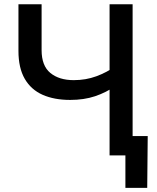

<svg xmlns="http://www.w3.org/2000/svg" viewBox="-20 -748 754 924"><path d="M317.9 -267.1Q241.2 -267.1 185.3 -291.7Q129.4 -316.4 99.1 -368.7Q68.8 -420.9 68.8 -502.9V-727.5H180.2V-506.8Q180.2 -431.6 222.2 -397Q264.2 -362.3 335 -362.3Q393.1 -362.3 443.6 -380.9Q494.1 -399.4 537.1 -430.2V-335Q490.7 -302.7 437.5 -284.9Q384.3 -267.1 317.9 -267.1ZM507.3 0V-727.5H618.2V0ZM583.5 156.2V0H544.9V-93.3H690.9L688.5 156.2Z"/></svg>

Font: Inter 18pt Medium
Style: Regular
Weight: 500
Designer: Rasmus Andersson
Foundry: rsms
Version: Version 4.001;git-66647c0bb